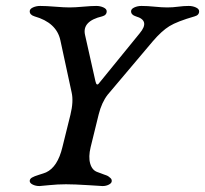

<svg xmlns="http://www.w3.org/2000/svg" viewBox="-20 -624 690 646"><path d="M183 -489Q170 -548 96 -569Q80 -574 80 -586Q80 -594 91 -599Q102 -604 115 -604Q135 -604 165.5 -601.5Q196 -599 214 -599Q232 -599 259.5 -601.5Q287 -604 304 -604Q317 -604 328 -599Q339 -594 339 -586Q339 -573 324 -569Q256 -553 266 -507L301 -351Q305 -332 314 -345L450 -512Q486 -555 437 -569Q421 -574 421 -586Q421 -594 432 -599Q443 -604 456 -604Q476 -604 500.5 -601.5Q525 -599 543 -599Q561 -599 579.5 -601.5Q598 -604 615 -604Q628 -604 639 -599Q650 -594 650 -586Q650 -573 635 -569Q576 -552 550 -536Q524 -520 494 -485L342 -305Q322 -279 312 -239L285 -129Q277 -96 283.5 -73.5Q290 -51 308 -45Q312 -44 319 -41Q326 -38 329.5 -37Q333 -36 338 -34Q343 -32 345.5 -30Q348 -28 351 -25.5Q354 -23 355 -20.5Q356 -18 356 -15Q356 -8 346.5 -3Q337 2 325 2Q324 2 277 -1Q230 -4 202 -4Q174 -4 145 -1Q116 2 113 2Q100 2 90 -3Q80 -8 80 -15Q80 -22 87.5 -26.5Q95 -31 111.5 -36Q128 -41 135 -44Q174 -62 190 -129L217 -238Q228 -283 221 -313Z"/></svg>

Font: EB Garamond 08
Style: Italic
Weight: 400
Italic angle: -14°
Version: Version 0.016